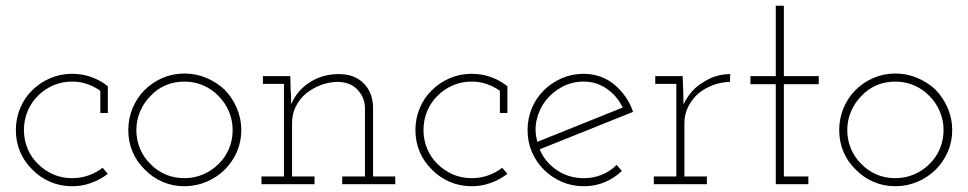

<svg xmlns="http://www.w3.org/2000/svg" viewBox="-20 -639 3358 666"><path d="M354 -36 336 -57Q314 -40 287 -30.5Q260 -21 230 -21Q195 -21 165 -34Q135 -47 112 -70Q89 -92 76 -122.5Q63 -153 63 -188Q63 -223 76 -254Q89 -285 113 -308Q135 -330 165 -343Q195 -356 230 -356Q258 -356 282.5 -347.5Q307 -339 328 -324V-247H354V-340Q329 -360 297.5 -371.5Q266 -383 230 -383Q189 -383 153.5 -367.5Q118 -352 92 -326Q65 -300 50 -264Q35 -228 35 -188Q35 -147 50 -112Q65 -77 92 -51Q118 -24 153.5 -8.5Q189 7 230 7Q265 7 296.5 -4.5Q328 -16 354 -36Z M760 -51Q786 -77 801.5 -112Q817 -147 817 -188Q817 -228 801.5 -264Q786 -300 760 -327Q733 -353 696.5 -368.5Q660 -384 620 -384Q579 -384 543.5 -368.5Q508 -353 482 -327Q455 -300 440 -264Q425 -228 425 -188Q425 -147 440 -112Q455 -77 482 -51Q508 -24 543.5 -8.5Q579 7 620 7Q660 7 696.5 -8.5Q733 -24 760 -51ZM502 -70Q479 -92 466 -122.5Q453 -153 453 -188Q453 -222 466 -252.5Q479 -283 502 -306Q524 -330 554 -343Q584 -356 620 -356Q654 -356 684.5 -343Q715 -330 738 -306Q761 -283 774 -252.5Q787 -222 787 -188Q787 -153 774 -122.5Q761 -92 738 -70Q715 -47 684.5 -34Q654 -21 620 -21Q584 -21 554 -34Q524 -47 502 -70Z M1071 0V-27H993V-212Q993 -243 1006 -269.5Q1019 -296 1042 -315Q1064 -333 1093 -344Q1122 -355 1155 -355Q1197 -353 1220.5 -327.5Q1244 -302 1246 -268V-27H1167V0H1351V-27H1274V-270Q1272 -320 1240.5 -351Q1209 -382 1155 -382Q1099 -382 1054.5 -353.5Q1010 -325 990 -277Q990 -293 989.5 -304.5Q989 -316 988 -331L987 -375H892V-348H965V-27H887V0Z M1740 -36 1722 -57Q1700 -40 1673 -30.5Q1646 -21 1616 -21Q1581 -21 1551 -34Q1521 -47 1498 -70Q1475 -92 1462 -122.5Q1449 -153 1449 -188Q1449 -223 1462 -254Q1475 -285 1499 -308Q1521 -330 1551 -343Q1581 -356 1616 -356Q1644 -356 1668.5 -347.5Q1693 -339 1714 -324V-247H1740V-340Q1715 -360 1683.5 -371.5Q1652 -383 1616 -383Q1575 -383 1539.5 -367.5Q1504 -352 1478 -326Q1451 -300 1436 -264Q1421 -228 1421 -188Q1421 -147 1436 -112Q1451 -77 1478 -51Q1504 -24 1539.5 -8.5Q1575 7 1616 7Q1651 7 1682.5 -4.5Q1714 -16 1740 -36Z M2005 -356Q2049 -356 2085 -331Q2121 -306 2140 -266Q2066 -236 1992 -206.5Q1918 -177 1844 -147Q1833 -186 1841.5 -223Q1850 -260 1872 -289Q1895 -319 1929.5 -337.5Q1964 -356 2005 -356ZM2137 -46 2119 -67Q2097 -45 2068 -33Q2039 -21 2005 -21Q1953 -21 1912 -48.5Q1871 -76 1852 -121Q1934 -154 2014 -186Q2094 -218 2176 -251Q2166 -280 2149.5 -303.5Q2133 -327 2113 -344Q2091 -363 2063 -373Q2035 -383 2005 -383Q1964 -383 1928.5 -367.5Q1893 -352 1867 -326Q1840 -300 1825 -264Q1810 -228 1810 -188Q1810 -147 1825 -112Q1840 -77 1867 -50Q1893 -24 1928.5 -8.5Q1964 7 2005 7Q2044 7 2077.5 -7Q2111 -21 2137 -46Z M2432 0V-27H2354V-212Q2354 -243 2367.5 -269.5Q2381 -296 2403 -315Q2425 -333 2452.5 -343.5Q2480 -354 2512 -355L2513 -382Q2488 -382 2464.5 -375Q2441 -368 2420 -354Q2397 -341 2380 -321.5Q2363 -302 2351 -277Q2351 -293 2350.5 -300Q2350 -307 2350 -322L2348 -375H2253V-348H2326V-27H2248V0Z M2784 0V-27H2699V-347H2820V-375H2699V-619H2671V-375H2583V-347H2671V0Z M3226 -51Q3252 -77 3267.5 -112Q3283 -147 3283 -188Q3283 -228 3267.5 -264Q3252 -300 3226 -327Q3199 -353 3162.5 -368.5Q3126 -384 3086 -384Q3045 -384 3009.5 -368.5Q2974 -353 2948 -327Q2921 -300 2906 -264Q2891 -228 2891 -188Q2891 -147 2906 -112Q2921 -77 2948 -51Q2974 -24 3009.5 -8.5Q3045 7 3086 7Q3126 7 3162.5 -8.5Q3199 -24 3226 -51ZM2968 -70Q2945 -92 2932 -122.5Q2919 -153 2919 -188Q2919 -222 2932 -252.5Q2945 -283 2968 -306Q2990 -330 3020 -343Q3050 -356 3086 -356Q3120 -356 3150.5 -343Q3181 -330 3204 -306Q3227 -283 3240 -252.5Q3253 -222 3253 -188Q3253 -153 3240 -122.5Q3227 -92 3204 -70Q3181 -47 3150.5 -34Q3120 -21 3086 -21Q3050 -21 3020 -34Q2990 -47 2968 -70Z"/></svg>

Font: Josefin Slab Thin Light
Style: Regular
Weight: 300
Version: Version 2.000